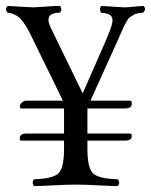

<svg xmlns="http://www.w3.org/2000/svg" viewBox="-23 -625 511 650"><path d="M193.8 -122.1V-148.9H49.8Q43.9 -148.9 43.9 -155.8V-157.2Q43.9 -173.3 67.9 -172.9H193.8V-257.8H49.8Q43.9 -257.8 43.9 -264.2Q43.9 -266.1 45.4 -270.5Q46.9 -274.9 53 -279.5Q59.1 -284.2 67.9 -284.2H189.9L83 -502.9Q65.9 -539.1 48.3 -559.1Q30.8 -579.1 2.9 -582Q-8.3 -594.2 2.9 -605Q20 -604 51.5 -602.1Q83 -600.1 89.8 -600.1Q91.8 -600.1 107.4 -601.1Q123 -602.1 144 -603.5Q165 -605 179.2 -605Q190.4 -593.8 179.2 -582Q124 -582 148.9 -530.8L255.9 -311H257.8L335 -486.8Q352.1 -526.9 356.4 -544.4Q360.8 -562 353 -571Q345.2 -580.1 319.8 -582Q315.9 -585.9 315.9 -593Q315.9 -600.1 319.8 -605Q336.9 -604 364 -602.1Q391.1 -600.1 399.2 -600.1Q407.2 -600.1 426.5 -602.1Q445.8 -604 462.9 -605Q474.1 -593.8 460.9 -582Q448.7 -581.1 441.4 -579.6Q434.1 -578.1 426.5 -573Q418.9 -567.9 415.5 -565.9Q412.1 -564 406 -553Q399.9 -542 397.5 -537.6Q395 -533.2 387 -514.6Q378.9 -496.1 375 -486.8L283.2 -284.2H415Q422.9 -284.2 422.9 -277.8V-272Q422.9 -257.8 397.9 -257.8H272.9V-172.9H415Q422.9 -172.9 422.9 -167V-163.1Q422.9 -148.9 397.9 -148.9H272.9V-122.1Q272.9 -57.1 291.5 -38.6Q310.1 -20 375 -18.1Q386.2 -5.9 375 4.9Q353 4.9 309.1 2.4Q265.1 0 234.9 0Q204.1 0 158.4 2.4Q112.8 4.9 91.8 4.9Q87.9 0 87.9 -7.1Q87.9 -14.2 91.8 -18.1Q156.7 -20 175.3 -38.6Q193.8 -57.1 193.8 -122.1Z"/></svg>

Font: Linux Libertine Display
Style: Regular
Weight: 400
Designer: Philipp H. Poll
Foundry: Philipp H. Poll
Version: Version 5.0.9